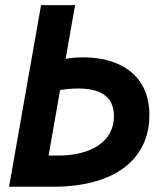

<svg xmlns="http://www.w3.org/2000/svg" viewBox="-20 -713 626 733"><path d="M180.7 0C415.5 0 550.3 -102.1 550.3 -274.4C550.3 -422.4 443.4 -494.1 296.9 -494.1C272 -494.1 250 -491.7 230.5 -488.3L266.6 -693.4H136.7L14.6 0ZM165.5 -119.1 209.5 -369.6C229 -372.6 251.5 -375 274.9 -375C358.4 -376 415 -348.1 415 -269.5C415 -172.9 328.6 -119.1 200.7 -119.1Z"/></svg>

Font: Cascadia Code
Style: Bold Italic
Weight: 700
Italic angle: -10°
Monospace: yes
Designer: Aaron Bell
Foundry: Saja Typeworks
Version: Version 2404.023